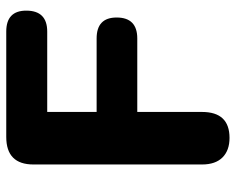

<svg xmlns="http://www.w3.org/2000/svg" viewBox="-90 -655 754 614"><g transform="rotate(-90 287.0 -348.0)"><path d="M153 9Q113 9 90.5 -13.5Q68 -36 68 -79V-618Q68 -705 156 -705H493Q560 -705 560 -641Q560 -574 493 -574H236V-416H471Q538 -416 538 -352Q538 -286 471 -286H236V-79Q236 9 153 9Z"/></g></svg>

Font: Chiron GoRound TC EB
Style: Regular
Weight: 700
Designer: Ryoko NISHIZUKA 西塚涼子 (kana, bopomofo & ideographs); Paul D. Hunt (Latin, Greek & Cyrillic); Sandoll Communications 산돌커뮤니
Foundry: Adobe
Version: Version 1.000;hotconv 1.1.1;makeotfexe 2.6.0